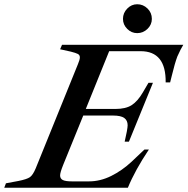

<svg xmlns="http://www.w3.org/2000/svg" viewBox="-74 -884 883 904"><path d="M-46 -21 13 -32Q53 -40 67 -50Q81 -60 94 -91L293 -582Q302 -603 302 -614Q302 -625 292.5 -630Q283 -635 259 -641L209 -652L218 -673H789Q777 -654 761 -618Q749 -586 735 -528L727 -496H706Q708 -643 588 -643H440L330 -371H469Q518 -371 546 -389Q574 -407 598 -448L625 -494H646L533 -217H513L523 -264Q527 -286 527 -294Q527 -317 511 -328.5Q495 -340 458 -340H318L224 -109Q209 -72 209 -58Q209 -43 221.5 -36.5Q234 -30 265 -30H345Q398 -30 449.5 -55.5Q501 -81 546 -123L606 -180H627Q562 -83 528 0H-54ZM505 -795Q505 -823 525 -843.5Q545 -864 572 -864Q600 -864 620.5 -844Q641 -824 641 -795Q641 -768 620.5 -748Q600 -728 572 -728Q545 -728 525 -748Q505 -768 505 -795Z"/></svg>

Font: Ibarra Real Nova
Style: Italic
Weight: 400
Italic angle: -22°
Designer: Jose Maria Ribagorda & Octavio Pardo
Foundry: Octavio Pardo
Version: Version 1.014